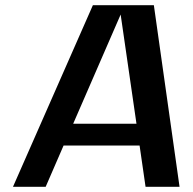

<svg xmlns="http://www.w3.org/2000/svg" viewBox="-20 -720 742 740"><path d="M541 0 518 -159H225L156 0H30L338 -700H573L672 0ZM445 -664 262 -243H506Z"/></svg>

Font: Fivo Sans Modern Med
Style: Italic
Weight: 450
Designer: Alexander Slobzheninov
Foundry: Alexander Slobzheninov
Version: 1.0